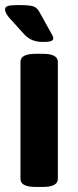

<svg xmlns="http://www.w3.org/2000/svg" viewBox="-22 -738 307 760"><path d="M148 -572Q126 -572 108 -578.5Q90 -585 74 -602L17 -665Q-2 -686 -2 -701Q-2 -711 10 -714.5Q22 -718 51 -718Q82 -718 98 -715.5Q114 -713 122 -706Q130 -699 136 -687L176 -615Q182 -604 185.5 -598Q189 -592 189 -587Q189 -580 181.5 -576Q174 -572 148 -572ZM119 2Q59 2 59 -30V-493Q59 -525 119 -525H147Q207 -525 207 -493V-30Q207 2 147 2Z"/></svg>

Font: Asap
Style: Bold
Weight: 700
Designer: Pablo Cosgaya
Foundry: Omnibus-Type
Version: Version 3.001; ttfautohint (v1.8.3)